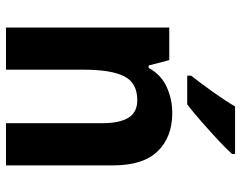

<svg xmlns="http://www.w3.org/2000/svg" viewBox="-102 -704 806 642"><g transform="rotate(90 301.0 -383.0)"><path d="M358 -556Q438 -556 485.5 -507.5Q533 -459 533 -358V0H392V-321Q392 -379 374 -409Q356 -439 315 -439Q257 -439 235 -395Q213 -351 213 -260V0H72V-546H181L199 -477H207Q230 -519 271 -537.5Q312 -556 358 -556ZM495 -756Q479 -738 449 -710Q419 -682 386.5 -653.5Q354 -625 329 -606H233V-619Q258 -651 287 -691.5Q316 -732 336 -766H495Z"/></g></svg>

Font: Noto Sans Gujarati SemiCondensed
Style: Bold
Weight: 700
Width: 4
Designer: Jelle Bosma - Monotype Design Team, Universal Thirst
Foundry: Monotype Imaging Inc.
Version: Version 2.106; ttfautohint (v1.8.4.7-5d5b)